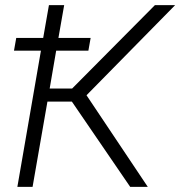

<svg xmlns="http://www.w3.org/2000/svg" viewBox="-20 -731 705 751"><path d="M325.7 -532.7H199.7L174.3 -384.8H262.2L585.9 -710.9H665L318.4 -358.4L558.1 0H489.3L261.2 -333.5H165.5L107.4 0H47.9L140.1 -532.7H34.7L43.5 -582.5H148.9L171.4 -710.9H231L208.5 -582.5H334.5Z"/></svg>

Font: Roboto Light
Style: Italic
Weight: 300
Italic angle: -12°
Designer: Google
Version: Version 2.134; 2016; ttfautohint (v1.6)